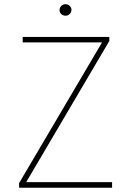

<svg xmlns="http://www.w3.org/2000/svg" viewBox="-20 -885 640 905"><path d="M103.5 -26.4H508.3V0H70.3L69.8 -21.5L460.9 -685.1H86.9V-710.9H495.1L495.6 -692.4ZM260.7 -837.9Q260.7 -848.6 268.8 -856.9Q276.9 -865.2 288.6 -865.2Q300.3 -865.2 308.6 -857.2Q316.9 -849.1 316.9 -837.9Q316.4 -826.7 308.3 -818.8Q300.3 -811 288.6 -811Q276.9 -811 268.8 -818.8Q260.7 -826.7 260.7 -837.9Z"/></svg>

Font: Roboto Mono Thin
Style: Regular
Weight: 250
Designer: Google
Version: Version 2.000985; 2015; ttfautohint (v1.3)